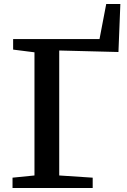

<svg xmlns="http://www.w3.org/2000/svg" viewBox="-20 -938 635 958"><path d="M42.5 0V-51.5L152 -62.5V-677L45.5 -690.5V-743H476.5L510 -918H580.5L571 -678.5L275.5 -686V-62.5L442.5 -51.5V0Z"/></svg>

Font: Merriweather 24pt SemiBold
Style: Regular
Weight: 600
Designer: Eben Sorkin
Foundry: Eben Sorkin
Version: Version 2.100